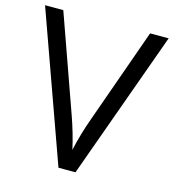

<svg xmlns="http://www.w3.org/2000/svg" viewBox="-107 -803 809 893"><g transform="rotate(15 297.5 -357.0)"><path d="M505.9 -713.9H595.2L337.9 0H255.9L0 -713.9H87.9L252 -252Q280.3 -172.4 296.9 -97.2Q314.5 -176.3 342.8 -254.9Z"/></g></svg>

Font: f02132580
Style: Regular
Weight: 400
Foundry: Ascender Corporation
Version: Version 1.10